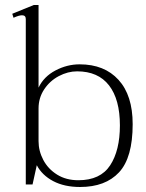

<svg xmlns="http://www.w3.org/2000/svg" viewBox="-20 -737 583 767"><path d="M127 -77 110 0H83V-661Q83 -676 68 -676Q56 -676 34 -666L29 -682L115 -717H134V-387Q155 -431 201.5 -455.5Q248 -480 298 -480Q397 -480 453.5 -418Q510 -356 510 -241Q510 -107 455.5 -48.5Q401 10 300 10Q237 10 192.5 -13.5Q148 -37 127 -77ZM459 -236Q459 -340 415.5 -396Q372 -452 288 -452Q251 -452 215 -433Q179 -414 156.5 -380Q134 -346 134 -304V-173Q134 -134 153 -98Q172 -62 208 -39.5Q244 -17 293 -17Q381 -17 420 -76.5Q459 -136 459 -236Z"/></svg>

Font: Taviraj ExtraLight
Style: Regular
Weight: 200
Designer: Katatrad Team
Foundry: CadsonDemak
Version: Version 1.030